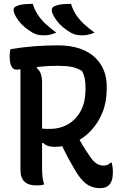

<svg xmlns="http://www.w3.org/2000/svg" viewBox="-20 -955 640 995"><path d="M369 -272Q387 -239 405 -208Q423 -177 445 -146Q462 -120 479 -108.5Q496 -97 516 -97Q528 -97 536.5 -100.5Q545 -104 553 -112H559Q562 -100 563.5 -88.5Q565 -77 565 -64Q565 -39 560 -22.5Q555 -6 546 3Q537 12 526 16Q515 20 498 20Q475 20 454.5 12.5Q434 5 415.5 -12Q397 -29 379 -57Q353 -100 331 -140.5Q309 -181 291 -224ZM34 -700Q99 -711 160.5 -715.5Q222 -720 279 -720Q345 -720 393 -703.5Q441 -687 472 -657.5Q503 -628 518 -590.5Q533 -553 533 -511V-494Q533 -426 510.5 -371Q488 -316 449.5 -276Q411 -236 363 -215Q315 -194 264 -194Q243 -194 228.5 -199Q214 -204 204 -214L174 -211V-294Q186 -290 199 -288.5Q212 -287 237 -287Q291 -287 332.5 -311Q374 -335 398.5 -380.5Q423 -426 423 -491V-505Q423 -531 418.5 -551Q414 -571 405 -587Q379 -603 350.5 -608.5Q322 -614 280 -614Q227 -614 183 -609Q139 -604 109 -599Q79 -594 66 -594Q48 -594 39 -611.5Q30 -629 30 -664Q30 -674 31 -683Q32 -692 34 -700ZM209 1Q199 4 190 5Q181 6 169 6Q128 6 107 -13.5Q86 -33 86 -75Q86 -145 86 -214.5Q86 -284 86 -353.5Q86 -423 86 -492.5Q86 -562 86 -631H182L170 -602Q185 -591 191.5 -572.5Q198 -554 198 -527Q198 -456 198 -383Q198 -310 198 -236.5Q198 -163 198 -89Q198 -60 200 -40Q202 -20 209 1ZM150 -935Q159 -905 175.5 -879.5Q192 -854 216 -831.5Q240 -809 272 -786Q260 -781 250 -778Q240 -775 230 -773.5Q220 -772 208 -772Q191 -772 178 -774.5Q165 -777 150 -785Q128 -798 109.5 -813Q91 -828 77 -846.5Q63 -865 54 -885Q49 -899 51 -908.5Q53 -918 65 -923Q76 -928 88.5 -930.5Q101 -933 116.5 -934Q132 -935 150 -935ZM348 -935Q357 -905 373.5 -879.5Q390 -854 414 -831.5Q438 -809 470 -786Q458 -781 448 -778Q438 -775 428 -773.5Q418 -772 406 -772Q389 -772 376 -774.5Q363 -777 348 -785Q326 -798 307.5 -813Q289 -828 275 -846.5Q261 -865 252 -885Q247 -899 249 -908.5Q251 -918 263 -923Q274 -928 286.5 -930.5Q299 -933 314.5 -934Q330 -935 348 -935Z"/></svg>

Font: Recursive Monospace Casual Medium
Style: Regular
Weight: 500
Version: Version 1.047